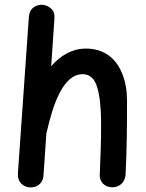

<svg xmlns="http://www.w3.org/2000/svg" viewBox="-20 -753 629 828"><path d="M107.4 55.2C136.2 57.6 165 40.5 167.5 3.9L180.2 -179.7C181.2 -181.6 181.6 -183.6 182.1 -186C209.5 -306.2 253.4 -433.1 336.4 -433.1C367.2 -433.1 388.2 -414.1 399.4 -376C410.6 -337.4 416 -285.6 416 -220.7C416 -152.3 414.1 -82 410.2 0.5C408.7 29.3 429.2 54.7 464.8 54.7C499.5 54.7 520 27.8 521.5 0.5C527.3 -108.9 527.8 -215.8 527.8 -319.3C527.8 -360.4 521.5 -397.9 508.3 -432.1C482.4 -500 430.2 -543.5 350.1 -543.5C290 -543.5 240.2 -512.7 200.7 -467.3L214.8 -672.9C216.3 -690.9 211.9 -705.1 201.2 -715.3C189.9 -725.6 177.7 -731 164.1 -732.4C149.9 -733.4 137.2 -729.5 125 -721.2C112.8 -712.4 106 -698.7 104.5 -680.7L57.1 -3.9C54.7 31.7 80.1 52.7 107.4 55.2Z"/></svg>

Font: Mikhak SemiBold
Style: Regular
Weight: 600
Designer: Amin Abedi
Version: Version 3.2